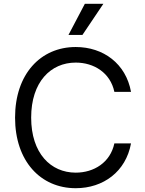

<svg xmlns="http://www.w3.org/2000/svg" viewBox="-20 -986 767 1016"><path d="M585.2 -500H673.3C646.3 -649.1 527 -737.2 380.7 -737.2C194.6 -737.2 59.7 -593.8 59.7 -363.6C59.7 -133.5 194.6 9.9 380.7 9.9C527 9.9 646.3 -78.1 673.3 -227.3H585.2C563.9 -126.4 477.3 -72.4 380.7 -72.4C248.6 -72.4 144.9 -174.7 144.9 -363.6C144.9 -552.6 248.6 -654.8 380.7 -654.8C477.3 -654.8 563.9 -600.9 585.2 -500ZM342.3 -801.1H416.2L527 -965.9H429Z"/></svg>

Font: Magic Ui Pro
Style: Regular
Weight: 400
Designer: Stefan Endress, Andreas Faust
Version: Version 1.000;FEAKit 1.0